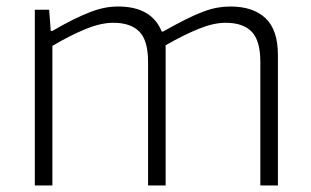

<svg xmlns="http://www.w3.org/2000/svg" viewBox="-20 -570 957 590"><path d="M87 -540H131L136 -475H141Q177 -496 205.5 -510Q234 -524 257.5 -533Q281 -542 301.5 -546Q322 -550 343 -550Q446 -550 477 -473H481Q520 -495 550 -510Q580 -525 604 -534Q628 -543 648 -546.5Q668 -550 688 -550Q758 -550 796 -514Q834 -478 834 -401V0H780V-380Q780 -445 753.5 -472.5Q727 -500 673 -500Q637 -500 592 -482Q547 -464 489 -431V0H435V-380Q435 -445 408.5 -472.5Q382 -500 328 -500Q290 -500 242.5 -480.5Q195 -461 141 -429V0H87Z"/></svg>

Font: Encode Sans Wide
Style: ExtraLight
Weight: 200
Designer: Pablo Impallari, Andres Torresi
Foundry: Pablo Impallari, Andres Torresi
Version: Version 1.000; ttfautohint (v1.00) -l 8 -r 50 -G 200 -x 14 -